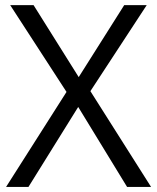

<svg xmlns="http://www.w3.org/2000/svg" viewBox="-20 -734 617 754"><path d="M573.2 0H479L287.1 -314L91.8 0H3.9L241.2 -373L20 -713.9H111.8L289.1 -431.2L467.8 -713.9H556.2L335 -376Z"/></svg>

Font: f05545470
Style: Regular
Weight: 400
Foundry: Ascender Corporation
Version: Version 1.10